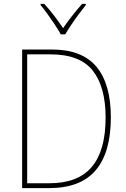

<svg xmlns="http://www.w3.org/2000/svg" viewBox="-20 -969 651 989"><path d="M551 -364Q551 -184 473 -92Q395 0 232 0H94V-714H247Q403 -714 477 -625Q551 -536 551 -364ZM524 -363Q524 -521 458 -605Q392 -689 240 -689H120V-25H233Q382 -25 453 -109.5Q524 -194 524 -363ZM293 -792Q281 -814 262.5 -842Q244 -870 224.5 -897Q205 -924 189 -943V-949H208Q233 -922 259 -888Q285 -854 305 -824Q348 -887 403 -949H422V-943Q405 -922 385 -895Q365 -868 347 -841Q329 -814 316 -792Z"/></svg>

Font: Noto Sans Myanmar UI SemiCondensed Thin
Style: Regular
Weight: 100
Width: 4
Designer: Monotype Design Team
Foundry: Monotype Imaging Inc.
Version: Version 2.103; ttfautohint (v1.8.4.7-5d5b)